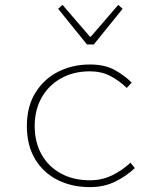

<svg xmlns="http://www.w3.org/2000/svg" viewBox="-20 -754 640 786"><path d="M348 12Q274 12 215.5 -17.5Q157 -47 123.5 -103Q90 -159 90 -238Q90 -318 125 -374.5Q160 -431 218.5 -460.5Q277 -490 348 -490Q409 -490 449.5 -467.5Q490 -445 519 -416L499 -394Q468 -424 431.5 -443Q395 -462 348 -462Q281 -462 230 -433.5Q179 -405 150.5 -354.5Q122 -304 122 -238Q122 -172 150 -122Q178 -72 229 -44Q280 -16 348 -16Q398 -16 439.5 -36.5Q481 -57 514 -88L532 -66Q496 -32 450.5 -10Q405 12 348 12ZM336 -572 218 -718 236 -734 348 -604H352L464 -734L482 -718L364 -572Z"/></svg>

Font: Source Code Pro ExtraLight ExtraLight
Style: Regular
Weight: 250
Monospace: yes
Version: Version 1.018;hotconv 1.0.116;makeotfexe 2.5.65601